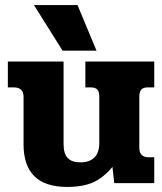

<svg xmlns="http://www.w3.org/2000/svg" viewBox="-20 -723 640 758"><path d="M114 -703H286L361 -523H227ZM73 -153V-341Q73 -378 34 -378H11V-480H231V-154Q231 -116 247.5 -99Q264 -82 298 -82Q333 -82 352.5 -101Q372 -120 372 -159V-341Q372 -360 364.5 -369Q357 -378 338 -378H317V-480H589V-378H564Q545 -378 537.5 -369Q530 -360 530 -341V-140Q530 -121 539 -111.5Q548 -102 569 -102H589V0H431L424 -64Q388 -21 347.5 -3Q307 15 245 15Q73 15 73 -153Z"/></svg>

Font: Pridi SemiBold
Style: Regular
Weight: 600
Designer: Katatrad Team
Foundry: CadsonDemak
Version: Version 1.001